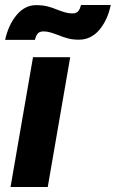

<svg xmlns="http://www.w3.org/2000/svg" viewBox="-20 -749 464 769"><path d="M112.2 -520H261.2L171.2 0H22.2ZM124.6 -728.4Q149.4 -728.4 168.7 -723.8Q188 -719.2 209.2 -710.2Q212.8 -708.6 214.8 -708.2Q230.2 -702.2 243.5 -698.7Q256.8 -695.2 269.6 -695.2Q286.2 -695.2 293.5 -704.3Q300.8 -713.4 304.2 -729H423.6Q410.6 -667.4 377.3 -628.7Q344 -590 295.6 -590Q273.2 -590 254.5 -594.6Q235.8 -599.2 215 -607.8Q211.8 -609.4 209.4 -609.8Q193.6 -615.8 180.5 -619.5Q167.4 -623.2 154.6 -623.2Q138 -623.2 130.7 -614.1Q123.4 -605 120 -589.4H0.6Q13.6 -649.4 46.6 -688.9Q79.6 -728.4 124.6 -728.4Z"/></svg>

Font: Fixel Italic Variable 20240409 Display Thin
Style: Italic
Weight: 100
Italic angle: -10°
Designer: AlfaBravo + MacPaw
Foundry: Kyrylo Tkachov, Marchela Mozhyna, Serhii Makarenko, Maria Weinstein, Zakhar Kryvoshyya
Version: Version 1.211;Glyphs 3.2 (3225)